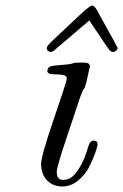

<svg xmlns="http://www.w3.org/2000/svg" viewBox="-20 -656 441 687"><path d="M127 -68.8Q127 -97.7 173.1 -231.9Q219.2 -366.2 219.2 -375Q219.2 -384.8 206.1 -387.5Q192.9 -390.1 176 -390.1Q159.2 -390.1 154.8 -393.1Q145 -399.9 152.8 -413.1Q156.7 -418 166.3 -419.9Q175.8 -421.9 196.3 -423.3Q216.8 -424.8 231 -426.8Q235.8 -427.7 239.5 -429Q243.2 -430.2 245.1 -430.7Q247.1 -431.2 254.2 -431.6Q261.2 -432.1 274.9 -432.1H278.8Q301.8 -432.1 301.8 -418.9Q301.8 -417 290 -366.2Q286.1 -350.1 283.4 -344Q280.8 -337.9 279.8 -337.4Q278.8 -336.9 274.9 -328.9Q271 -320.8 265.1 -303.2Q246.1 -246.1 220.2 -168.9Q183.1 -59.1 183.1 -41Q183.1 -12.2 206.1 -12.2Q218.3 -12.2 231.2 -18.6Q244.1 -24.9 263.2 -54Q282.2 -83 295.9 -131.8Q301.8 -152.8 314.9 -152.8Q329.1 -152.8 329.1 -140.1Q329.1 -133.3 321.5 -111.1Q314 -88.9 300 -60.5Q286.1 -32.2 260 -10.5Q233.9 11.2 203.1 11.2Q168.9 11.2 147.9 -11.2Q127 -33.7 127 -68.8ZM147 -483.9Q147 -490.7 166 -508.8Q174.8 -517.6 266.1 -603Q302.2 -636.2 309.1 -636.2Q311 -636.2 313.5 -635Q315.9 -633.8 317.9 -631.8Q319.8 -629.9 321.5 -627.9Q323.2 -626 325.7 -622.1Q328.1 -618.2 329.1 -616Q330.1 -613.8 332.5 -608.9Q335 -604 335.9 -603Q400.9 -486.8 400.9 -484.9Q400.9 -479 395.5 -474.6Q390.1 -470.2 383.8 -470.2Q377 -470.2 369.9 -479Q362.8 -487.8 333 -533.2Q308.1 -569.3 299.8 -583L180.2 -481Q168.9 -469.7 161.1 -470.2Q156.2 -470.2 151.6 -474.1Q147 -478 147 -483.9Z"/></svg>

Font: CMU Classical Serif
Style: Italic
Weight: 500
Italic angle: -14.04°
Version: Version 0.7.0